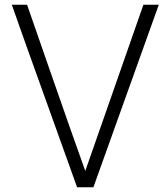

<svg xmlns="http://www.w3.org/2000/svg" viewBox="-20 -790 710 810"><path d="M374 0H305.2Q268.1 -105 174.3 -365Q80.6 -625 29.8 -770H94.2Q106.4 -734.9 195.3 -479.2Q284.2 -223.6 339.8 -68.8L585 -770H649.9Z"/></svg>

Font: Junction Light
Style: Regular
Weight: 300
Designer: Caroline Hadilaksono
Foundry: Caroline Hadilaksono
Version: Version 1.002